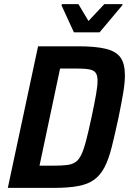

<svg xmlns="http://www.w3.org/2000/svg" viewBox="-20 -913 627 933"><path d="M18 0 165 -688H359Q446 -688 495.5 -675.5Q545 -663 566 -633Q587 -603 587 -547Q587 -511 578.5 -460.5Q570 -410 556 -342Q538 -258 523 -198.5Q508 -139 488 -100.5Q468 -62 438 -40Q408 -18 360.5 -9Q313 0 243 0ZM172 -108H242Q280 -108 305 -111Q330 -114 346.5 -125Q363 -136 375 -161Q387 -186 398.5 -230Q410 -274 425 -344Q439 -410 446.5 -452.5Q454 -495 454 -520Q454 -542 448 -554Q442 -566 428.5 -571.5Q415 -577 394 -578.5Q373 -580 342 -580H272ZM339 -756 279 -887 281 -893H361L410 -811L487 -893H576L574 -887L464 -756Z"/></svg>

Font: Saira SemiCondensed SemiBold
Style: Italic
Weight: 600
Width: 4
Italic angle: -12°
Designer: Hector Gatti with collaboration of the Omnibus-Type team
Foundry: Omnibus-Type
Version: Version 1.101